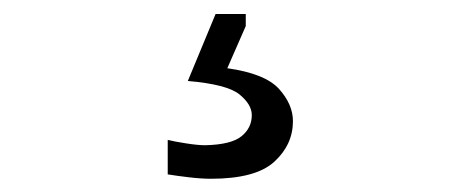

<svg xmlns="http://www.w3.org/2000/svg" viewBox="-20 -38 665 280"><path d="M287.6 222.7Q273.4 222.7 255.1 220.5Q236.8 218.3 224.6 216.3V166Q234.4 168.5 251.5 171.1Q268.6 173.8 279.3 173.8Q317.4 172.9 332.3 160.6Q347.2 148.4 347.2 129.9Q347.2 114.3 329.1 99.6Q311 85 253.9 80.1L294.4 -17.6H338.4V0L311.5 61.5Q366.7 69.3 387 91.8Q407.2 114.3 407.2 138.7Q407.2 172.9 380.1 197.8Q353 222.7 287.6 222.7Z"/></svg>

Font: Pinar Regular
Style: Regular
Weight: 400
Designer: Amin Abedi
Version: Version 3.000